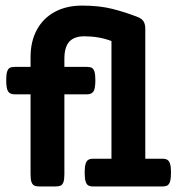

<svg xmlns="http://www.w3.org/2000/svg" viewBox="-20 -673 640 693"><path d="M597.2 -49.8Q597.2 -29.3 594 -18.6Q590.8 -7.8 584.5 -3.9Q578.1 0 566.4 0H316.4Q304.7 0 298.3 -3.9Q292 -7.8 288.8 -18.6Q285.6 -29.3 285.6 -49.8Q285.6 -70.3 288.8 -81.1Q292 -91.8 298.3 -95.9Q304.7 -100.1 316.4 -100.1H382.3V-524.9Q337.4 -542 284.2 -542Q247.6 -542 230 -522.5Q212.4 -502.9 212.4 -460.9V-431.6H293.5Q305.2 -431.6 311.5 -428Q317.9 -424.3 321 -414.1Q324.2 -403.8 324.2 -383.8Q324.2 -353.5 317.4 -343Q310.5 -332.5 293.5 -332.5H212.4V-44.4Q212.4 -25.9 209.2 -16.4Q206.1 -6.8 199.2 -3.4Q192.4 0 180.2 0H122.6Q110.4 0 103.5 -3.4Q96.7 -6.8 93.5 -16.4Q90.3 -25.9 90.3 -44.4V-332.5H33.2Q16.1 -332.5 9.3 -343Q2.4 -353.5 2.4 -383.8Q2.4 -403.8 5.6 -414.1Q8.8 -424.3 15.1 -428Q21.5 -431.6 33.2 -431.6H90.3V-467.3Q90.3 -523.4 113 -565.4Q135.7 -607.4 177.7 -630.1Q219.7 -652.8 276.4 -652.8Q338.4 -652.8 385.7 -640.9Q433.1 -628.9 477.5 -611.3Q491.7 -606 498 -595.9Q504.4 -585.9 504.4 -569.3V-100.1H566.4Q578.1 -100.1 584.5 -95.9Q590.8 -91.8 594 -81.1Q597.2 -70.3 597.2 -49.8Z"/></svg>

Font: Courier Prime
Style: Bold
Weight: 700
Designer: Alan Dague-Greene, Quote-Unquote Apps
Foundry: Quote-Unquote Apps
Version: Version 3.018